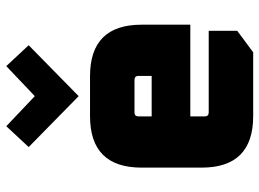

<svg xmlns="http://www.w3.org/2000/svg" viewBox="-130 -716 845 626"><g transform="rotate(-90 293.0 -402.5)"><path d="M60 -168V-364Q60 -532 228 -532H358Q526 -532 526 -364V-205H227V-158Q227 -145 240 -145H506V-52L436 0H228Q60 0 60 -168ZM227 -331H359V-374Q359 -387 346 -387H240Q227 -387 227 -374ZM127 -732 195 -805 293 -712 391 -805 459 -732 293 -569Z"/></g></svg>

Font: Oxanium ExtraBold
Style: Regular
Weight: 800
Designer: Severin Meyer
Version: Version 2.000